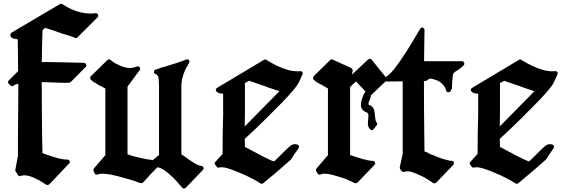

<svg xmlns="http://www.w3.org/2000/svg" viewBox="-20 -946 3102 1048"><path d="M512 -851Q519 -857 515 -865.5Q511 -874 501 -874Q493 -874 488 -873H492Q491 -873 490 -872.5Q489 -872 488 -872H474Q422 -872 367 -897Q347 -906 321 -923Q313 -928 306 -923L43 -768Q37 -764 37 -756Q37 -744 44.5 -739.5Q52 -735 65 -733L63 -734Q66 -733 69 -733Q73 -733 77 -730Q77 -686 78 -644.5Q79 -603 79 -558L28 -507Q19 -498 28 -489L37 -480Q45 -472 54 -479Q61 -485 80 -489Q80 -479 80 -440Q80 -402 79 -319Q78 -236 78 -181Q78 -127 78 -97L63 -15L77 8Q79 13 83.5 15Q88 17 93 14Q101 11 115 11Q144 11 190 37V35Q196 39 205.5 45Q215 51 230 61Q241 67 250 59L356 -52Q364 -59 360 -67Q356 -75 347 -75Q334 -75 317 -78Q300 -81 282 -86.5Q264 -92 245.5 -98Q227 -104 212 -110Q212 -133 211 -150.5Q210 -168 210 -192Q209 -258 208.5 -332Q208 -406 208 -498Q225 -497 240 -497Q255 -497 282.5 -495.5Q310 -494 327 -494Q346 -494 355 -494Q357 -494 361 -496Q365 -498 366 -498L447 -580Q454 -587 450 -595Q446 -603 437 -603Q429 -603 421 -603.5Q413 -604 403 -604Q374 -604 337 -605.5Q300 -607 264 -607H254Q246 -607 232.5 -607.5Q219 -608 208 -607Q209 -654 209.5 -695Q210 -736 212 -781Q216 -785 219 -788Q222 -791 227 -794Q254 -785 276 -778Q298 -771 322 -762Q346 -755 363 -749.5Q380 -744 390 -739Q397 -736 403 -742Z M1087 -18Q1094 -25 1090 -33Q1086 -41 1076 -41Q1062 -41 1023 -67Q1025 -66 1019.5 -69.5Q1014 -73 1007 -78H1008Q1000 -83 990.5 -90Q981 -97 970 -104V-479Q970 -517 991 -565Q996 -573 1000.5 -582.5Q1005 -592 1011 -601Q1017 -610 1011 -617.5Q1005 -625 996 -621Q970 -610 940.5 -601Q911 -592 882 -583Q878 -581 871.5 -580Q865 -579 861 -577Q855 -574 846 -571.5Q837 -569 832 -567Q822 -565 820.5 -555.5Q819 -546 829 -542Q842 -537 845 -521Q848 -505 848 -473V-100Q838 -91 831 -86Q824 -81 815 -72Q798 -74 780.5 -77Q763 -80 738 -86Q698 -95 676 -104V-473L742 -563Q749 -571 742 -579Q735 -587 726 -583Q708 -575 688 -575Q670 -575 652.5 -581Q635 -587 615 -598V-597Q611 -599 603 -604Q595 -609 583 -619Q574 -626 566 -618L477 -531Q471 -525 472.5 -518Q474 -511 481 -507Q481 -507 484 -503Q490 -499 494.5 -496.5Q499 -494 504 -491Q515 -483 530 -476Q545 -469 555 -463V-99L493 -27Q490 -25 490 -20Q490 -17 490 -14L496 -2Q501 12 515 6Q523 2 539 2Q560 2 592 8.5Q624 15 668 28Q683 33 701.5 38Q720 43 744 53Q753 55 760 51Q780 29 799.5 8Q819 -13 839 -33Q856 -31 875.5 -18Q895 -5 922 21V20Q931 29 944 43.5Q957 58 974 78Q984 88 995 78Z M1630 -538Q1635 -547 1629 -553.5Q1623 -560 1614 -557H1601Q1578 -557 1551 -564.5Q1524 -572 1490 -588Q1465 -600 1434 -619Q1427 -624 1420 -619L1166 -467Q1158 -462 1158 -457Q1158 -439 1190 -435H1198Q1198 -412 1198 -377Q1198 -342 1198 -320Q1196 -264 1195.5 -211Q1195 -158 1195 -106L1156 -63Q1148 -55 1155 -47L1162 -37Q1168 -28 1178 -32Q1180 -33 1192 -33Q1216 -33 1281 -6Q1350 22 1402 55Q1409 60 1417 54Q1455 23 1493 -9.5Q1531 -42 1568 -75Q1577 -89 1587.5 -105Q1598 -121 1609 -136Q1614 -144 1611 -150Q1608 -156 1600 -158Q1587 -160 1580 -158Q1568 -154 1560 -146Q1538 -126 1517.5 -105Q1497 -84 1476 -65Q1460 -69 1418.5 -90.5Q1377 -112 1317 -144Q1317 -155 1316.5 -165.5Q1316 -176 1316 -188Q1380 -247 1430 -296.5Q1480 -346 1521 -388Q1597 -467 1610 -494ZM1505 -448 1316 -256V-275Q1316 -286 1316.5 -296.5Q1317 -307 1317 -319V-493Q1323 -497 1329.5 -499.5Q1336 -502 1340 -505Q1367 -495 1383.5 -490Q1400 -485 1413 -480Q1422 -477 1430.5 -474Q1439 -471 1446 -468Q1465 -461 1478.5 -457Q1492 -453 1505 -448Z M2087 -523 2009 -620Q2005 -625 1999.5 -625.5Q1994 -626 1989 -621L1910 -547L1902 -538L1905 -561Q1906 -565 1903 -569Q1900 -573 1897 -575L1797 -620Q1789 -625 1782 -618L1693 -531Q1688 -525 1689 -518Q1690 -511 1697 -507Q1697 -507 1701 -503Q1707 -499 1711 -496Q1715 -493 1721 -491Q1731 -485 1746 -477Q1761 -469 1770 -463V-99L1708 -27Q1701 -18 1707 -11L1713 1Q1716 6 1721.5 7Q1727 8 1731 6Q1738 2 1753 2Q1771 2 1798.5 9.5Q1826 17 1857 27Q1866 31 1880 36.5Q1894 42 1915 53Q1918 55 1923.5 54Q1929 53 1931 51L2024 -46Q2030 -53 2026.5 -60.5Q2023 -68 2014 -68Q1994 -68 1959.5 -78Q1925 -88 1891 -100V-471Q1900 -480 1907.5 -487Q1915 -494 1924 -502Q1937 -486 1949 -474Q1961 -462 1975 -447Q1969 -438 1967.5 -435Q1966 -432 1964 -428Q1950 -396 1950 -374Q1950 -344 1980 -333Q1991 -330 1991 -314Q1991 -311 1990.5 -306.5Q1990 -302 1990 -299Q1989 -293 1988.5 -285.5Q1988 -278 1988 -272Q1988 -253 1999.5 -241Q2011 -229 2020 -242L2036 -262Q2043 -271 2034 -280Q2029 -285 2026 -319Q2025 -362 1998 -372Q1991 -373 1991 -379Q1991 -386 1995.5 -395.5Q2000 -405 2003 -417L2005 -426L2006 -427L2086 -503Q2095 -513 2087 -523Z M2511 -589Q2517 -597 2513 -604.5Q2509 -612 2500 -612H2295V-632L2297 -781Q2297 -792 2288 -795Q2279 -798 2273 -788Q2250 -750 2232 -719.5Q2214 -689 2201 -669Q2163 -609 2134.5 -573Q2106 -537 2088 -527Q2078 -521 2081 -511Q2084 -501 2095 -501Q2115 -501 2135.5 -501.5Q2156 -502 2178 -502V-106L2162 -33Q2162 -27 2164 -22L2172 -13Q2178 -5 2187 -8Q2196 -11 2204 -11Q2220 -11 2242.5 -2Q2265 7 2294 21Q2313 32 2343 52Q2353 58 2361 51L2454 -46Q2460 -53 2457 -60.5Q2454 -68 2445 -68Q2427 -68 2370 -88H2371Q2361 -93 2351 -96.5Q2341 -100 2330 -104Q2322 -108 2314.5 -112.5Q2307 -117 2297 -119Q2297 -143 2296.5 -161.5Q2296 -180 2296 -206Q2295 -272 2294.5 -345.5Q2294 -419 2294 -503Q2308 -503 2314.5 -510Q2321 -517 2334 -517Q2356 -511 2369 -506Q2405 -487 2415 -453Q2417 -443 2426.5 -442.5Q2436 -442 2441 -451Q2442 -453 2442 -453Q2442 -454 2443 -457Q2446 -459 2446.5 -463Q2447 -467 2447 -467Q2447 -481 2448 -496Q2449 -511 2451 -525V-531Q2454 -540 2455 -546Q2461 -552 2465.5 -555Q2470 -558 2476 -561.5Q2482 -565 2490 -571Q2498 -577 2511 -589Z M3022 -538Q3027 -547 3021 -553.5Q3015 -560 3006 -557H2993Q2970 -557 2943 -564.5Q2916 -572 2882 -588Q2857 -600 2826 -619Q2819 -624 2812 -619L2558 -467Q2550 -462 2550 -457Q2550 -439 2582 -435H2590Q2590 -412 2590 -377Q2590 -342 2590 -320Q2588 -264 2587.5 -211Q2587 -158 2587 -106L2548 -63Q2540 -55 2547 -47L2554 -37Q2560 -28 2570 -32Q2572 -33 2584 -33Q2608 -33 2673 -6Q2742 22 2794 55Q2801 60 2809 54Q2847 23 2885 -9.5Q2923 -42 2960 -75Q2969 -89 2979.5 -105Q2990 -121 3001 -136Q3006 -144 3003 -150Q3000 -156 2992 -158Q2979 -160 2972 -158Q2960 -154 2952 -146Q2930 -126 2909.5 -105Q2889 -84 2868 -65Q2852 -69 2810.5 -90.5Q2769 -112 2709 -144Q2709 -155 2708.5 -165.5Q2708 -176 2708 -188Q2772 -247 2822 -296.5Q2872 -346 2913 -388Q2989 -467 3002 -494ZM2897 -448 2708 -256V-275Q2708 -286 2708.5 -296.5Q2709 -307 2709 -319V-493Q2715 -497 2721.5 -499.5Q2728 -502 2732 -505Q2759 -495 2775.5 -490Q2792 -485 2805 -480Q2814 -477 2822.5 -474Q2831 -471 2838 -468Q2857 -461 2870.5 -457Q2884 -453 2897 -448Z"/></svg>

Font: MM Taunggyi
Style: Regular
Weight: 400
Designer: Khon Soe Zaw Thu
Version: Version 1.00 July 18, 2016, initial release